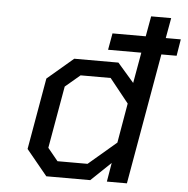

<svg xmlns="http://www.w3.org/2000/svg" viewBox="-52 -788 821 840"><g transform="rotate(5 358.0 -368.5)"><path d="M182 0 90 -112 145 -426 259 -523H453L525 -440L549 -575H403L416 -648H562L578 -737H666L650 -648H716L704 -575H637L536 0H448L462 -83L375 0ZM357 -70 479 -174 509 -348 425 -453H293L228 -398L180 -125L225 -70Z"/></g></svg>

Font: Tomorrow
Style: Italic
Weight: 400
Italic angle: -10°
Designer: Tony de Marco, Monica Rizzolli
Foundry: Just in Type
Version: Version 2.002